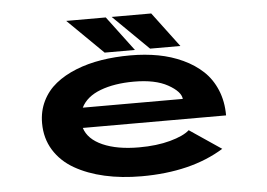

<svg xmlns="http://www.w3.org/2000/svg" viewBox="-50 -750 1150 827"><g transform="rotate(-5 525.0 -336.5)"><path d="M745 -533.5H614L461 -684H632ZM548.5 -533.5H417.5L264.5 -684H435.5ZM886 -76.5Q744.5 11 530 11Q444 11 370.8 -5.5Q297.5 -22 241.8 -54Q186 -86 154.2 -137.2Q122.5 -188.5 122.5 -254Q122.5 -306 143.5 -349Q164.5 -392 201.8 -422Q239 -452 290.2 -472.5Q341.5 -493 400.8 -502.5Q460 -512 527 -512Q590.5 -512 646.8 -501.5Q703 -491 752.5 -468Q802 -445 838 -411.2Q874 -377.5 894.5 -328.2Q915 -279 915 -218.5H295.5Q311 -169 373.2 -141.5Q435.5 -114 530 -114Q606.5 -114 665 -130Q723.5 -146 749 -169ZM532 -398Q447.5 -398 386.8 -375Q326 -352 303 -305.5H735.5Q732.5 -337.5 678.2 -367.8Q624 -398 532 -398Z"/></g></svg>

Font: League Mono Extended SemiBold
Style: Regular
Weight: 600
Width: 9
Designer: Tyler Finck
Foundry: The League of Moveable Type / Tyler Finck
Version: Version 2.210